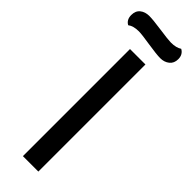

<svg xmlns="http://www.w3.org/2000/svg" viewBox="-312 -829 837 837"><g transform="rotate(45 106.5 -411.0)"><path d="M224.1 -818.8Q247.1 -806.2 247.1 -777.8Q247.1 -752.4 230 -738.8Q212.9 -725.1 188 -725.1Q166 -725.1 111.3 -733.6Q56.6 -742.2 40 -742.2Q5.9 -742.2 -12.2 -728Q-34.2 -740.2 -34.2 -769Q-34.2 -794.9 -17.6 -808.3Q-1 -821.8 24.9 -821.8Q47.9 -821.8 102.1 -814Q156.2 -806.2 172.9 -806.2Q205.6 -806.2 224.1 -818.8ZM162.1 0H66.9V-660.2H162.1Z"/></g></svg>

Font: Sansita Light
Style: Regular
Weight: 300
Designer: Pablo Cosgaya
Foundry: Omnibus-Type
Version: Version 1.006;hotconv 1.0.109;makeotfexe 2.5.65596